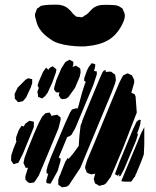

<svg xmlns="http://www.w3.org/2000/svg" viewBox="-20 -785 662 817"><path d="M299 -411 271 -372 261 -365 246 -363 238 -366 230 -380 232 -388 233 -393 227 -391 218 -393 210 -404 211 -414 220 -445 241 -494 258 -521 276 -531 285 -526 292 -522V-510L289 -500L292 -501L302 -506L312 -500L321 -494L322 -489L323 -477L319 -458ZM225 -57 199 -10 194 -3 178 -6 177 -17 185 -45 178 -48V-60L183 -80L196 -115L257 -260L278 -306L286 -319L294 -321L306 -326V-320L312 -327L329 -390L341 -428L345 -436L338 -442L339 -454L350 -485L357 -499L370 -516L378 -514L385 -512V-501L380 -483L392 -481V-469L377 -423L300 -239L284 -211L275 -205L266 -202L230 -115L231 -114L238 -110L237 -98ZM203 -435 183 -391 172 -376 159 -366 147 -371 142 -373 141 -384 139 -395 143 -405 145 -411 140 -420 144 -435 163 -479 176 -497 186 -488 191 -496 204 -503 213 -496 220 -490 218 -477ZM455 -391 322 -71 273 3 264 9 252 11 243 12 237 7 228 1V-7V-20L232 -33L238 -46L240 -52L258 -97L269 -114L271 -109V-108L290 -130L315 -164L318 -208L323 -251L330 -268L329 -269L334 -281L346 -311L405 -453L416 -477L422 -485L431 -486L429 -477L432 -479L444 -480H453L462 -473L470 -467L472 -455L473 -444L470 -431ZM562 -306 505 -159 471 -78 451 -32 432 -6 423 1 409 4 403 6 393 0 385 -4 383 -9 379 -23 381 -31 385 -46 373 -44 368 -43 357 -47 349 -51 347 -57 342 -70 343 -78 351 -104 378 -168 464 -377 489 -436 500 -457 504 -464 518 -471 523 -473 530 -470 542 -464 544 -459 551 -445V-433L539 -391L542 -389L553 -384L557 -374ZM55 -412 88 -445 99 -452 104 -451 117 -448V-442V-431L111 -413L91 -370L77 -354L65 -352L57 -350L49 -359L43 -365V-374L42 -385ZM229 -239 177 -114 145 -38 130 -15 125 -9 108 -6 99 -9 88 -21V-35L99 -71H97H89L86 -78L80 -91L84 -112L98 -150L124 -214L144 -260L159 -288L173 -303L183 -305L191 -306L197 -297L200 -290L203 -293L218 -296L223 -297L232 -290L238 -285V-276ZM559 -187 508 -65 493 -37 485 -34 488 -42 489 -45 481 -37 469 -44 473 -55 488 -95 545 -233 561 -267 572 -276 579 -274 578 -268 577 -258 571 -237 562 -214 568 -218 566 -210ZM117 -227 78 -132 63 -102 58 -92 49 -90 38 -86 33 -93 27 -102 28 -124 39 -157 50 -183 48 -189 49 -202 60 -232 72 -250 80 -247H81L88 -259L105 -271L116 -269L124 -267V-258V-245ZM594 -244V-172L592 -128L581 -98L560 -47L557 -42L556 -38L553 -31H551L545 -21L538 -12H533H514L501 -13L496 -14L500 -24L511 -51L558 -163L581 -219ZM195 -618Q181 -627 169 -638Q157 -649 148 -663Q143 -671 139.5 -679.5Q136 -688 134 -697Q132 -703 130 -711Q128 -719 129 -725Q130 -728 131 -731Q132 -734 133 -736Q134 -739 135 -742Q136 -745 137 -747Q138 -749 140 -750Q142 -751 144 -752Q146 -754 149 -756.5Q152 -759 155 -760Q157 -761 160 -761.5Q163 -762 165 -762Q176 -764 186.5 -764.5Q197 -765 208 -765Q216 -765 224 -765Q232 -765 240 -763Q261 -759 276 -743Q282 -738 286.5 -731.5Q291 -725 298 -720Q300 -719 302 -716.5Q304 -714 306 -714Q309 -713 313 -713Q317 -713 320 -713Q322 -712 324.5 -711.5Q327 -711 329 -712Q331 -712 334 -714Q337 -716 339 -718Q341 -719 343.5 -720.5Q346 -722 348 -723Q357 -730 364 -738.5Q371 -747 380 -753Q396 -763 415.5 -764Q435 -765 453 -764Q460 -764 469 -763Q478 -762 485 -759Q488 -757 494 -753.5Q500 -750 502 -747Q503 -745 504 -742Q505 -739 506 -737Q507 -735 508.5 -732Q510 -729 510 -727Q512 -721 511 -713.5Q510 -706 508 -700Q500 -677 483.5 -654Q467 -631 445 -617Q424 -604 400.5 -597.5Q377 -591 354 -589Q343 -587 321.5 -587.5Q300 -588 275.5 -591Q251 -594 229 -601Q207 -608 195 -618Z"/></svg>

Font: Rubik Marker Hatch
Style: Regular
Weight: 400
Designer: Hubert and Fischer, NaN
Foundry: Hubert & Fischer, NaN
Version: Version 2.200